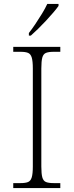

<svg xmlns="http://www.w3.org/2000/svg" viewBox="-20 -951 374 971"><path d="M47 0V-25H84Q109 -25 122 -30.5Q135 -36 140.5 -54Q146 -72 146 -109V-605Q146 -642 140.5 -660Q135 -678 122 -683.5Q109 -689 84 -689H47V-714H285V-689H251Q226 -689 212.5 -683.5Q199 -678 194 -660Q189 -642 189 -605V-109Q189 -72 194 -54Q199 -36 212.5 -30.5Q226 -25 251 -25H285V0ZM126 -784Q141 -803 158.5 -829Q176 -855 192.5 -882Q209 -909 219 -931H276V-921Q267 -908 250 -888Q233 -868 212.5 -846Q192 -824 172 -804.5Q152 -785 136 -771H126Z"/></svg>

Font: Noto Serif Hentaigana ExtraLight
Style: Regular
Weight: 200
Designer: Kazuhiro Yamada
Foundry: nipponia
Version: Version 1.000